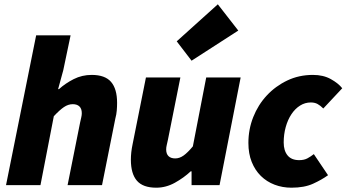

<svg xmlns="http://www.w3.org/2000/svg" viewBox="-20 -860 1610 892"><path d="M8 0 148 -696H308L274 -534L250 -446H254Q284 -473 322.5 -492.5Q361 -512 406 -512Q468 -512 496 -479.5Q524 -447 524 -382Q524 -365 522.5 -346.5Q521 -328 516 -310L454 0H294L352 -290Q355 -304 357.5 -314.5Q360 -325 360 -334Q360 -355 349 -365.5Q338 -376 318 -376Q297 -376 277 -362.5Q257 -349 230 -320L168 0Z M870 -578 801 -668 992 -840 1087 -718ZM1098 -500 1000 0H870V-64H866Q834 -34 792.5 -11Q751 12 706 12Q644 12 616 -20.5Q588 -53 588 -118Q588 -152 596 -190L658 -500H818L760 -210Q757 -196 754.5 -185.5Q752 -175 752 -166Q752 -145 763 -134.5Q774 -124 794 -124Q814 -124 833 -137.5Q852 -151 876 -180L938 -500Z M1334 12Q1292 12 1255.5 -2Q1219 -16 1192 -42.5Q1165 -69 1149.5 -107.5Q1134 -146 1134 -196Q1134 -259 1156.5 -316Q1179 -373 1219.5 -416.5Q1260 -460 1314.5 -486Q1369 -512 1434 -512Q1482 -512 1517 -492.5Q1552 -473 1570 -450L1482 -356Q1468 -370 1455 -377Q1442 -384 1424 -384Q1397 -384 1374 -369.5Q1351 -355 1334 -329.5Q1317 -304 1307.5 -270Q1298 -236 1298 -198Q1298 -160 1316 -138Q1334 -116 1370 -116Q1393 -116 1408.5 -124.5Q1424 -133 1438 -144L1504 -46Q1475 -25 1434.5 -6.5Q1394 12 1334 12Z"/></svg>

Font: TypoPRO Source Sans Pro
Style: Italic
Weight: 900
Italic angle: -11°
Designer: Paul D. Hunt
Foundry: Adobe Systems Incorporated
Version: Version 1.075;PS 2.000;hotconv 1.0.86;makeotf.lib2.5.63406